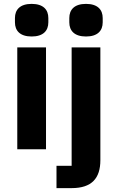

<svg xmlns="http://www.w3.org/2000/svg" viewBox="-20 -769 606 989"><path d="M143 -581C83 -581 57 -611 57 -654V-676C57 -719 83 -749 143 -749C203 -749 229 -719 229 -676V-654C229 -611 203 -581 143 -581ZM69 -525H217V0H69ZM349 -525H497V56C497 149 453 200 349 200H271V85H349ZM423 -581C363 -581 337 -611 337 -654V-676C337 -719 363 -749 423 -749C483 -749 509 -719 509 -676V-654C509 -611 483 -581 423 -581Z"/></svg>

Font: Plexus Sans Bold
Style: Regular
Weight: 700
Version: Version 2.001;PS 002.001;hotconv 1.0.70;makeotf.lib2.5.58329